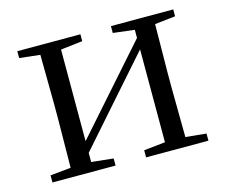

<svg xmlns="http://www.w3.org/2000/svg" viewBox="-79 -622 860 729"><g transform="rotate(-15 350.5 -258.0)"><path d="M411 -489 495 -479V-447L335 -266L205 -119V-479L291 -489V-516H43V-489L124 -480L126 -288V-229L124 -36L43 -28V0H291V-28L205 -37V-73L360 -249L495 -402V-37L411 -28V0H656V-28L575 -36L573 -229V-288L575 -480L656 -489V-516H411Z"/></g></svg>

Font: Harano Aji Mincho KR
Style: Regular
Weight: 400
Foundry: Masamichi Hosoda
Version: HaranoAjiMinchoKR-Regular version 20230610;ttx 4.39.4